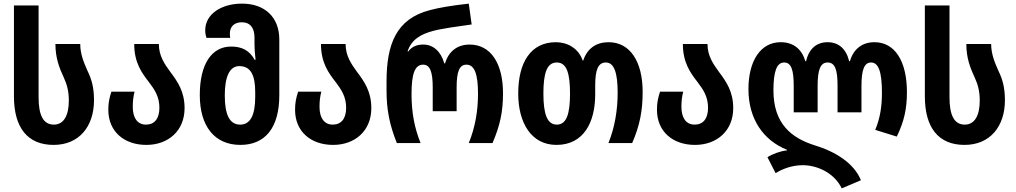

<svg xmlns="http://www.w3.org/2000/svg" viewBox="-20 -790 5610 1060"><path d="M276 10C417 10 499 -92 499 -237C499 -306 486 -352 464 -397C441 -448 423 -494 423 -547H286C286 -470 307 -416 333 -360C349 -325 360 -288 360 -235C360 -157 335 -102 277 -102C219 -102 193 -154 193 -253V-760H57V-258C57 -84 133 10 276 10Z M788 10C908 10 999 -67 999 -193C999 -285 960 -340 921 -392C888 -437 857 -482 857 -547H721C721 -444 763 -387 802 -337C833 -296 860 -257 860 -195C860 -135 833 -102 786 -102C738 -102 713 -140 713 -200C713 -232 716 -257 723 -284H595C584 -250 578 -224 578 -184C578 -63 666 10 788 10Z M1307 10C1445 10 1522 -86 1522 -264V-572C1522 -695 1442 -770 1316 -770C1202 -770 1113 -712 1113 -623C1113 -609 1115 -596 1120 -581H1251C1250 -589 1249 -596 1249 -604C1249 -643 1273 -667 1315 -667C1362 -667 1385 -635 1385 -583V-545C1385 -521 1387 -495 1391 -460H1386C1357 -512 1315 -533 1256 -533C1149 -533 1083 -437 1083 -265C1083 -94 1164 10 1307 10ZM1306 -102C1245 -102 1221 -161 1221 -264C1221 -365 1247 -425 1301 -425C1365 -425 1389 -374 1389 -281V-255C1389 -156 1363 -102 1306 -102Z M1819 10C1939 10 2030 -67 2030 -193C2030 -285 1991 -340 1952 -392C1919 -437 1888 -482 1888 -547H1752C1752 -444 1794 -387 1833 -337C1864 -296 1891 -257 1891 -195C1891 -135 1864 -102 1817 -102C1769 -102 1744 -140 1744 -200C1744 -232 1747 -257 1754 -284H1626C1615 -250 1609 -224 1609 -184C1609 -63 1697 10 1819 10Z M2171 0H2302C2268 -84 2252 -170 2252 -270C2252 -382 2270 -433 2316 -433C2354 -433 2369 -393 2369 -308V-176H2501V-308C2501 -394 2516 -433 2555 -433C2602 -433 2619 -375 2619 -272C2619 -177 2603 -86 2568 0H2699C2741 -98 2757 -173 2757 -275C2757 -439 2690 -544 2573 -544C2505 -544 2457 -507 2437 -440H2433C2414 -507 2371 -544 2317 -544C2287 -544 2256 -536 2234 -506H2230C2252 -573 2304 -601 2370 -619C2412 -631 2511 -645 2584 -655L2568 -770C2470 -759 2401 -747 2353 -734C2168 -686 2114 -547 2114 -339V-291C2114 -186 2130 -102 2171 0Z M3052 10C3202 10 3266 -114 3266 -269V-316C3266 -405 3282 -445 3325 -445C3371 -445 3390 -387 3390 -278C3390 -183 3374 -86 3339 0H3470C3512 -96 3528 -179 3528 -282C3528 -451 3458 -557 3340 -557C3272 -557 3222 -523 3200 -456H3197C3174 -523 3113 -557 3049 -557C2910 -557 2841 -445 2841 -274C2841 -112 2913 10 3052 10ZM3054 -102C3000 -102 2980 -162 2980 -274C2980 -388 3000 -445 3054 -445C3108 -445 3127 -387 3127 -274C3127 -161 3108 -102 3054 -102Z M3817 10C3937 10 4028 -67 4028 -193C4028 -285 3989 -340 3950 -392C3917 -437 3886 -482 3886 -547H3750C3750 -444 3792 -387 3831 -337C3862 -296 3889 -257 3889 -195C3889 -135 3862 -102 3815 -102C3767 -102 3742 -140 3742 -200C3742 -232 3745 -257 3752 -284H3624C3613 -250 3607 -224 3607 -184C3607 -63 3695 10 3817 10Z M4627 250 4733 205C4695 111 4592 47 4480 13C4348 -28 4250 -108 4250 -291C4250 -395 4268 -445 4309 -445C4348 -445 4362 -405 4362 -315V-170H4494V-317C4494 -406 4510 -445 4549 -445C4590 -445 4604 -405 4604 -317V-170H4736V-315C4736 -406 4752 -445 4789 -445C4830 -445 4849 -394 4849 -278C4849 -205 4840 -140 4812 -73L4931 -36C4972 -120 4987 -191 4987 -281C4987 -450 4922 -557 4808 -557C4739 -557 4692 -519 4672 -452H4668C4652 -520 4610 -557 4549 -557C4487 -557 4446 -520 4430 -452H4426C4407 -519 4360 -557 4290 -557C4177 -557 4112 -451 4112 -298C4112 -130 4197 -14 4325 37V40C4289 44 4244 60 4217 78L4262 166C4299 143 4352 122 4412 122C4491 122 4586 164 4627 250Z M5305 10C5446 10 5528 -92 5528 -237C5528 -306 5515 -352 5493 -397C5470 -448 5452 -494 5452 -547H5315C5315 -470 5336 -416 5362 -360C5378 -325 5389 -288 5389 -235C5389 -157 5364 -102 5306 -102C5248 -102 5222 -154 5222 -253V-760H5086V-258C5086 -84 5162 10 5305 10Z"/></svg>

Font: Noto Sans Georgian Condensed Bold
Style: Regular
Weight: 700
Width: 3
Designer: Monotype Design Team, Akaki Razmadze
Foundry: Google LLC
Version: Version 2.005